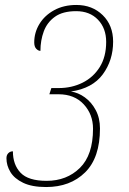

<svg xmlns="http://www.w3.org/2000/svg" viewBox="-20 -744 519 774"><path d="M166 10Q109 10 73.5 -7Q38 -24 22 -50.5Q6 -77 6 -106Q6 -119 13.5 -126.5Q21 -134 32 -134Q32 -80 63 -47.5Q94 -15 168 -15Q249 -15 302 -67Q355 -119 355 -225Q355 -283 317.5 -323.5Q280 -364 216 -364H179L187 -389H217Q269 -389 312.5 -410.5Q356 -432 382 -473.5Q408 -515 408 -575Q408 -630 375 -664.5Q342 -699 287 -699Q233 -699 201.5 -676.5Q170 -654 156.5 -617.5Q143 -581 143 -539Q134 -539 126 -547.5Q118 -556 118 -573Q118 -613 139 -647.5Q160 -682 198.5 -703Q237 -724 288 -724Q352 -724 394 -683Q436 -642 436 -576Q436 -501 394.5 -444.5Q353 -388 266 -375Q295 -371 322 -351.5Q349 -332 366 -300Q383 -268 383 -226Q383 -108 323 -49Q263 10 166 10Z"/></svg>

Font: Noto Serif Tamil SemiCondensed Thin
Style: Italic
Weight: 100
Width: 4
Italic angle: -12°
Designer: Indian Type Foundry, Tom Grace, and the Monotype Design Team
Foundry: Monotype Imaging Inc.
Version: Version 2.003; ttfautohint (v1.8.4.7-5d5b)